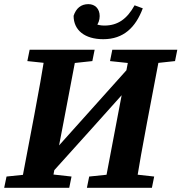

<svg xmlns="http://www.w3.org/2000/svg" viewBox="-42 -894 864 914"><path d="M-22.1 0H287.6L298.5 -53.6L163.5 -68.6H134.7L-10.9 -53.6L-22.1 0ZM55.5 0H200.4L260.2 -310.7L326.1 -657.1H176.1C159.4 -554.1 141.1 -450.1 121.4 -347.1L55.5 0ZM88.2 -603.2 229.3 -588.2H258.3L397.6 -603.2L408.5 -657.1H99.1L88.2 -603.2ZM371.7 0H681.1L692 -53.6L557.3 -68.6H528.2L382.6 -53.6L371.7 0ZM453.4 0H602.8C619.5 -103 638.2 -207 657.9 -310.7L723.8 -657.1H578.4L519.3 -347.1L453.4 0ZM481.8 -603.2 623.1 -588.2H652.1L791.2 -603.2L802 -657.1H492.6L481.8 -603.2ZM147.2 -7 392.6 -279.4 637 -552.2H646.7L638.9 -647.8L394.8 -375.4L150 -102.3L130.9 -103L147.2 -7ZM449.7 -707.4C546.2 -707.4 603.6 -763.5 637.7 -854.4L598.7 -868.7C563 -804.1 519.1 -772.3 454.7 -772.3C419.6 -772.3 389.6 -786.4 357.6 -812.4L372.4 -738.5C406.7 -750.6 432.5 -779.1 432.5 -817.5C432.5 -852 411 -874.3 378.7 -874.3C343.8 -874.3 320.1 -854.7 308.4 -818.7C308.4 -750.2 361.5 -707.4 449.7 -707.4Z"/></svg>

Font: Source Serif 4 Variable
Style: Italic
Weight: 400
Italic angle: -12°
Designer: Frank Grießhammer
Foundry: Adobe Systems Incorporated
Version: Version 4.004;hotconv 1.0.116;makeotfexe 2.5.65601